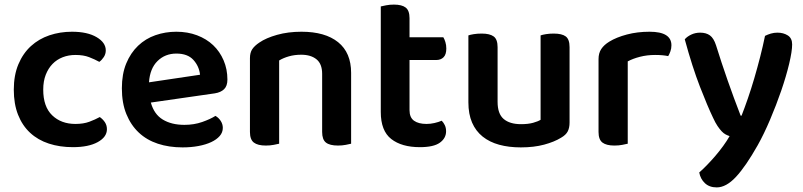

<svg xmlns="http://www.w3.org/2000/svg" viewBox="-20 -626 3494 835"><path d="M308 -387Q278 -387 252.5 -377Q227 -367 208.5 -348Q190 -329 179 -301Q168 -273 168 -236Q168 -162 207 -124.5Q246 -87 308 -87Q343 -87 368.5 -96.5Q394 -106 414 -117Q428 -107 436.5 -94Q445 -81 445 -64Q445 -30 405 -8Q365 14 297 14Q240 14 192.5 -1.5Q145 -17 111 -48.5Q77 -80 58.5 -127Q40 -174 40 -236Q40 -299 60 -346.5Q80 -394 114.5 -425.5Q149 -457 195 -472.5Q241 -488 293 -488Q360 -488 400 -464.5Q440 -441 440 -407Q440 -391 431.5 -378Q423 -365 412 -357Q392 -368 367.5 -377.5Q343 -387 308 -387Z M636 -180Q650 -129 688 -106Q726 -83 782 -83Q824 -83 859.5 -95.5Q895 -108 917 -122Q931 -114 940 -100Q949 -86 949 -70Q949 -50 935.5 -34.5Q922 -19 898.5 -8Q875 3 843 9Q811 15 774 15Q715 15 666.5 -1Q618 -17 583.5 -49.5Q549 -82 529.5 -130Q510 -178 510 -242Q510 -304 529 -350Q548 -396 580.5 -427Q613 -458 656 -473Q699 -488 747 -488Q796 -488 837 -472.5Q878 -457 907 -429.5Q936 -402 952.5 -363.5Q969 -325 969 -280Q969 -252 954.5 -238Q940 -224 914 -220ZM747 -393Q698 -393 665 -360.5Q632 -328 628 -268L850 -301Q846 -338 821 -365.5Q796 -393 747 -393Z M1381 -305Q1381 -348 1356.5 -368Q1332 -388 1290 -388Q1261 -388 1236.5 -381Q1212 -374 1194 -363V-1Q1185 1 1170 4Q1155 7 1136 7Q1101 7 1084 -6Q1067 -19 1067 -52V-373Q1067 -397 1077 -412Q1087 -427 1108 -441Q1137 -461 1185 -474.5Q1233 -488 1291 -488Q1394 -488 1450.5 -442.5Q1507 -397 1507 -309V-1Q1499 1 1483.5 4Q1468 7 1450 7Q1414 7 1397.5 -6Q1381 -19 1381 -52V-305Z M1761 -147Q1761 -115 1780.5 -101Q1800 -87 1835 -87Q1852 -87 1869.5 -91Q1887 -95 1901 -101Q1909 -93 1914.5 -81.5Q1920 -70 1920 -55Q1920 -25 1893 -5.5Q1866 14 1806 14Q1727 14 1681.5 -21.5Q1636 -57 1636 -139V-598Q1644 -600 1659.5 -603Q1675 -606 1693 -606Q1728 -606 1744.5 -593Q1761 -580 1761 -547V-464H1908Q1913 -456 1917 -443Q1921 -430 1921 -415Q1921 -389 1909 -377Q1897 -365 1877 -365H1761V-147Z M2457 -93Q2457 -70 2449 -54.5Q2441 -39 2420 -27Q2391 -9 2346.5 3Q2302 15 2245 15Q2193 15 2151 3.5Q2109 -8 2079 -32Q2049 -56 2033 -93Q2017 -130 2017 -181V-472Q2025 -475 2040.5 -477.5Q2056 -480 2075 -480Q2110 -480 2127 -467.5Q2144 -455 2144 -421V-183Q2144 -131 2170.5 -108.5Q2197 -86 2246 -86Q2277 -86 2298.5 -92Q2320 -98 2331 -105V-472Q2339 -475 2354.5 -477.5Q2370 -480 2388 -480Q2424 -480 2440.5 -467.5Q2457 -455 2457 -421V-93Z M2710 -1Q2701 1 2686 4Q2671 7 2652 7Q2617 7 2600 -6Q2583 -19 2583 -52V-369Q2583 -395 2595 -413Q2607 -431 2630 -445Q2661 -464 2706.5 -476Q2752 -488 2805 -488Q2900 -488 2900 -429Q2900 -415 2895.5 -402.5Q2891 -390 2886 -382Q2863 -387 2829 -387Q2794 -387 2763 -379Q2732 -371 2710 -359Z M3081 -114Q3057 -164 3024 -249Q2991 -334 2958 -455Q2968 -467 2986 -475.5Q3004 -484 3025 -484Q3051 -484 3067.5 -472Q3084 -460 3094 -429Q3141 -278 3201 -123H3205Q3218 -156 3232.5 -198Q3247 -240 3260.5 -286Q3274 -332 3286 -379Q3298 -426 3307 -470Q3319 -476 3332.5 -480Q3346 -484 3361 -484Q3387 -484 3406 -472Q3425 -460 3425 -433Q3425 -403 3412 -348.5Q3399 -294 3377.5 -231.5Q3356 -169 3329 -105.5Q3302 -42 3275 6Q3223 98 3180.5 143.5Q3138 189 3097 189Q3065 189 3045.5 170.5Q3026 152 3021 124Q3037 110 3055 91.5Q3073 73 3091 52Q3109 31 3125 9Q3141 -13 3153 -34Q3144 -37 3135.5 -41.5Q3127 -46 3118.5 -55Q3110 -64 3100.5 -78Q3091 -92 3081 -114Z"/></svg>

Font: Baloo Thambi 2 SemiBold
Style: Regular
Weight: 600
Designer: Aadarsh Rajan and Ek Type
Foundry: Ek Type
Version: Version 1.640;hotconv 1.0.111;makeotfexe 2.5.65597; ttfautoh